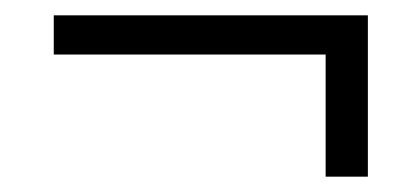

<svg xmlns="http://www.w3.org/2000/svg" viewBox="-20 -382 528 250"><path d="M50 -311V-362H459V-152H404V-329L421 -311Z"/></svg>

Font: Lisu Bosa Light
Style: Italic
Weight: 300
Italic angle: -19°
Designer: David Morse, Annie Olsen, Victor Gaultney, Frank Grießhammer (Latin)
Foundry: SIL International
Version: Version 2.000